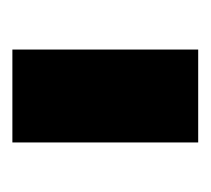

<svg xmlns="http://www.w3.org/2000/svg" viewBox="-35 -775 340 310"><g transform="rotate(90 135.0 -620.0)"><path d="M60 -770H210V-470H60Z"/></g></svg>

Font: Enso Black
Style: Regular
Weight: 900
Designer: Coji Morishita
Foundry: UNDERFOREST DESIGN
Version: Version 1.000